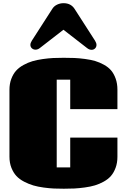

<svg xmlns="http://www.w3.org/2000/svg" viewBox="-20 -1160 782 1200"><path d="M39.1 0ZM178.7 -905.3 307.1 -1105Q317.9 -1122.1 336.9 -1131.1Q356 -1140.1 377 -1140.1Q422.9 -1140.1 445.8 -1105L574.2 -905.3Q583 -891.1 583 -879.4Q583 -866.2 574.2 -857.4Q565.4 -848.6 552.2 -848.6Q538.1 -848.6 524.4 -859.4L376.5 -974.1L228.5 -859.4Q215.8 -849.6 202.1 -849.6Q188.5 -849.6 179.2 -858.2Q169.9 -866.7 169.9 -879.9Q169.9 -891.1 178.7 -905.3ZM418.9 -662.1H334.5V-113.8H418.9V-299.8H713.9V-180.2Q713.9 -142.1 702.6 -111.6Q691.4 -81.1 673.6 -60.5Q655.8 -40 628.4 -24.9Q601.1 -9.8 573.5 -1.5Q545.9 6.8 509.8 11.7Q473.6 16.6 444.6 18.1Q415.5 19.5 378.9 19.5Q345.2 19.5 317.4 18.3Q289.6 17.1 253.2 12.2Q216.8 7.3 188.5 -1Q160.2 -9.3 130.9 -24.4Q101.6 -39.6 82.5 -60.1Q63.5 -80.6 51.3 -111.3Q39.1 -142.1 39.1 -180.7V-598.6Q39.1 -636.2 50.5 -666.7Q62 -697.3 80.3 -717.8Q98.6 -738.3 126.5 -753.7Q154.3 -769 182.4 -777.3Q210.4 -785.6 246.6 -790.8Q282.7 -795.9 312.3 -797.4Q341.8 -798.8 377.4 -798.8Q415.5 -798.8 444.8 -797.6Q474.1 -796.4 511 -791.5Q547.9 -786.6 575 -778.6Q602.1 -770.5 629.6 -755.4Q657.2 -740.2 674.6 -719.7Q691.9 -699.2 702.9 -668.5Q713.9 -637.7 713.9 -599.1V-478H418.9Z"/></svg>

Font: Coda ExtraBold
Style: Regular
Weight: 800
Version: Version 2.001; ttfautohint (v0.8) -r 50 -G 200 -x